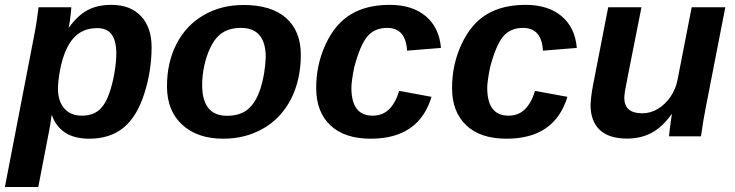

<svg xmlns="http://www.w3.org/2000/svg" viewBox="-42 -558 3007 786"><path d="M323.2 9.8Q262.2 9.8 224.1 -15.6Q186 -41 170.4 -86.9H169.4Q167.5 -71.8 163.8 -48.8Q160.2 -25.9 153.8 4.9Q144 55.2 134.3 106Q124.5 156.7 114.7 207.5H-22L96.7 -406.7Q99.1 -420.4 101.8 -433.6Q104.5 -446.8 106.4 -460.4Q108.9 -477.5 111.3 -494.6Q113.8 -511.7 115.7 -528.3H250Q250 -523.9 248.3 -507.3Q246.6 -490.7 244.1 -472.9Q241.7 -455.1 238.8 -445.8H240.7Q275.9 -494.6 316.2 -516.4Q356.4 -538.1 414.1 -538.1Q491.7 -538.1 535.2 -491.9Q578.6 -445.8 578.6 -365.2Q578.6 -267.1 548.3 -173.3Q518.1 -79.6 463.1 -34.9Q408.2 9.8 323.2 9.8ZM355.5 -442.9Q293.9 -442.9 257.1 -399.9Q220.2 -356.9 203.6 -270.5Q195.3 -223.6 195.3 -195.8Q195.3 -143.6 221.2 -114Q247.1 -84.5 293.5 -84.5Q343.8 -84.5 372.1 -115.7Q391.6 -136.7 405.3 -176Q418.9 -215.3 426.5 -259.5Q434.1 -303.7 434.1 -338.9Q434.1 -390.6 415.3 -416.7Q396.5 -442.9 355.5 -442.9Z M1189.5 -333.5Q1189.5 -232.4 1149.9 -153.8Q1109.9 -75.2 1036.9 -32.7Q963.9 9.8 872.1 9.8Q765.6 9.8 703.6 -47.6Q641.6 -105 641.6 -204.6Q641.6 -302.7 680.7 -378.4Q719.7 -454.1 791.3 -495.8Q862.8 -537.6 954.6 -537.6Q1069.3 -537.6 1129.4 -484.1Q1189.5 -430.7 1189.5 -333.5ZM1045.9 -323.2Q1045.9 -443.8 944.3 -443.8Q889.2 -443.8 856 -414.6Q834 -395 818.1 -361.1Q802.2 -327.1 793.9 -287.4Q785.6 -247.6 785.6 -210.4Q785.6 -84 887.2 -84Q941.9 -84 974.1 -111.8Q1005.9 -139.2 1024.2 -195.3Q1042.5 -251.5 1045.9 -323.2Z M1483.4 -84.5Q1523.9 -84.5 1550.3 -110.1Q1576.7 -135.7 1592.3 -186L1724.6 -161.6Q1672.9 9.8 1475.6 9.8Q1368.2 9.8 1310.3 -45.2Q1252.4 -100.1 1252.4 -197.8Q1252.4 -293.5 1291 -376.5Q1329.6 -460 1393.8 -499Q1458 -538.1 1553.7 -538.1Q1646 -538.1 1701.2 -491.5Q1756.3 -444.8 1763.2 -361.8L1624.5 -350.6Q1619.1 -443.8 1543 -443.8Q1490.7 -443.8 1461.2 -408Q1431.6 -372.1 1407.7 -280.8Q1396.5 -223.1 1396.5 -198.7Q1396.5 -84.5 1483.4 -84.5Z M2039.6 -84.5Q2080.1 -84.5 2106.4 -110.1Q2132.8 -135.7 2148.4 -186L2280.8 -161.6Q2229 9.8 2031.7 9.8Q1924.3 9.8 1866.5 -45.2Q1808.6 -100.1 1808.6 -197.8Q1808.6 -293.5 1847.2 -376.5Q1885.7 -460 1950 -499Q2014.2 -538.1 2109.9 -538.1Q2202.1 -538.1 2257.3 -491.5Q2312.5 -444.8 2319.3 -361.8L2180.7 -350.6Q2175.3 -443.8 2099.1 -443.8Q2046.9 -443.8 2017.3 -408Q1987.8 -372.1 1963.9 -280.8Q1952.6 -223.1 1952.6 -198.7Q1952.6 -84.5 2039.6 -84.5Z M2707 -90.3Q2669.9 -38.1 2625.7 -14.4Q2581.5 9.3 2524.9 9.3Q2450.7 9.3 2413.1 -26.4Q2375.5 -62 2375.5 -129.4Q2375.5 -137.7 2377.2 -153.1Q2378.9 -168.5 2381.3 -184.6Q2383.8 -200.7 2385.7 -209.5L2447.8 -528.3H2584L2526.4 -237.8Q2513.7 -176.8 2513.7 -157.2Q2513.7 -94.2 2587.9 -94.2Q2621.1 -94.2 2651.1 -112.3Q2681.2 -130.4 2702.9 -161.9Q2724.6 -193.4 2731.9 -232.4L2789.6 -528.3H2927.2L2846.2 -112.8Q2842.3 -93.3 2837.6 -65.2Q2833 -37.1 2827.6 0H2696.8Q2696.8 -2.9 2699 -21.7Q2701.2 -40.5 2704.1 -61.3Q2707 -82 2708.5 -90.3Z"/></svg>

Font: Arimo
Style: Bold Italic
Weight: 700
Italic angle: -12°
Designer: Steve Matteson
Foundry: Monotype Imaging Inc.
Version: Version 1.33